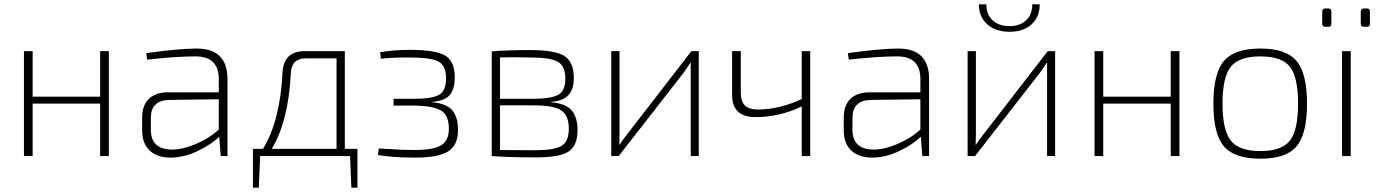

<svg xmlns="http://www.w3.org/2000/svg" viewBox="-20 -717 6319 882"><path d="M480 -482V0H440V-241H130V0H90V-482H130V-273H440V-482Z M656 -443 652 -473Q804 -494 883 -494Q1025 -494 1025 -354V0H994L987 -89Q952 -54 888.5 -23.5Q825 7 763 7Q702 7 667.5 -25.5Q633 -58 633 -118V-178Q633 -233 664 -263Q695 -293 753 -293H985V-354Q985 -458 878 -458Q791 -458 656 -443ZM673 -175V-121Q673 -32 767 -30Q817 -29 879.5 -55.5Q942 -82 985 -122V-261L757 -258Q673 -256 673 -175Z M1622 -33V145H1594L1588 0H1175L1169 145H1142V-33H1188Q1267 -162 1278 -385Q1284 -482 1379 -482H1564V-33ZM1526 -33V-449H1385Q1319 -449 1316 -381Q1305 -159 1228 -33Z M1730 -447 1726 -477Q1786 -488 1863 -488Q1980 -488 2024.5 -462Q2069 -436 2069 -362Q2069 -308 2046.5 -281Q2024 -254 1966 -249V-247Q2029 -242 2056.5 -211.5Q2084 -181 2084 -119Q2084 -51 2039.5 -22Q1995 7 1887 7Q1784 7 1716 -5L1720 -35Q1825 -28 1884 -28Q1973 -28 2007.5 -50Q2042 -72 2042 -125Q2042 -186 2008 -208Q1974 -230 1887 -232H1788V-263H1887Q1970 -264 1999.5 -283Q2029 -302 2029 -357Q2029 -416 1994 -434.5Q1959 -453 1859 -453Q1773 -453 1730 -447Z M2512 -249V-247Q2578 -242 2605.5 -210.5Q2633 -179 2633 -119Q2633 -47 2591.5 -20.5Q2550 6 2444 6Q2317 6 2239 0V-481Q2307 -487 2417 -487Q2529 -487 2572.5 -460Q2616 -433 2616 -358Q2616 -307 2591 -280Q2566 -253 2512 -249ZM2277 -263H2433Q2515 -264 2546 -282.5Q2577 -301 2577 -356Q2577 -414 2542 -433.5Q2507 -453 2416 -453Q2325 -455 2277 -453ZM2277 -233V-28Q2312 -27 2440 -27Q2526 -27 2559.5 -47Q2593 -67 2593 -125Q2593 -187 2558 -210Q2523 -233 2433 -233Z M3190 0H3153V-375V-430H3152Q3143 -415 3122 -385L2822 0H2788V-482H2826V-110Q2826 -72 2825 -52H2826Q2837 -70 2860 -99L3156 -482H3190Z M3702 -482V0H3663V-228Q3561 -179 3450 -179Q3343 -179 3343 -282V-482H3383V-292Q3383 -251 3402 -232.5Q3421 -214 3461 -214Q3560 -214 3663 -262V-482Z M3879 -443 3875 -473Q4027 -494 4106 -494Q4248 -494 4248 -354V0H4217L4210 -89Q4175 -54 4111.5 -23.5Q4048 7 3986 7Q3925 7 3890.5 -25.5Q3856 -58 3856 -118V-178Q3856 -233 3887 -263Q3918 -293 3976 -293H4208V-354Q4208 -458 4101 -458Q4014 -458 3879 -443ZM3896 -175V-121Q3896 -32 3990 -30Q4040 -29 4102.5 -55.5Q4165 -82 4208 -122V-261L3980 -258Q3896 -256 3896 -175Z M4722 -697H4756Q4757 -641 4719.5 -606Q4682 -571 4618 -571Q4553 -571 4514.5 -606Q4476 -641 4477 -697H4511Q4511 -650 4540 -623.5Q4569 -597 4618 -597Q4665 -597 4693.5 -623.5Q4722 -650 4722 -697ZM4827 0H4790V-375V-430H4789Q4780 -415 4759 -385L4459 0H4425V-482H4463V-110Q4463 -72 4462 -52H4463Q4474 -70 4497 -99L4793 -482H4827Z M5398 -482V0H5358V-241H5048V0H5008V-482H5048V-273H5358V-482Z M5770 -494Q5888 -494 5936 -437Q5984 -380 5984 -241Q5984 -101 5936 -44.5Q5888 12 5770 12Q5651 12 5602.5 -44.5Q5554 -101 5554 -241Q5554 -380 5602.5 -437Q5651 -494 5770 -494ZM5905 -411Q5867 -458 5770 -458Q5673 -458 5634.5 -411Q5596 -364 5596 -241Q5596 -118 5634.5 -70.5Q5673 -23 5770 -23Q5867 -23 5905 -70.5Q5943 -118 5943 -241Q5943 -364 5905 -411Z M6068 -678H6083Q6096 -678 6096 -664V-608Q6096 -594 6083 -594H6068Q6054 -594 6054 -608V-664Q6054 -678 6068 -678ZM6245 -678H6260Q6273 -678 6273 -664V-608Q6273 -594 6260 -594H6245Q6231 -594 6231 -608V-664Q6231 -678 6245 -678ZM6185 0H6145V-482H6185Z"/></svg>

Font: Exo 2.0 Extra Light
Style: Regular
Weight: 250
Designer: Natanael Gama
Version: Version 1.001;PS 001.001;hotconv 1.0.70;makeotf.lib2.5.58329